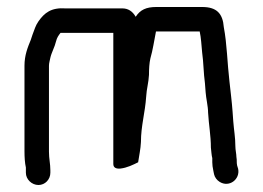

<svg xmlns="http://www.w3.org/2000/svg" viewBox="-20 -505 751 549"><path d="M587 -53V-41C587 -34 588 -26 590 -17L592 -7C594 2 600 10 608 15C635 32 667 8 661 -22L658 -32C657 -37 657 -40 657 -42C657 -47 657 -51 656 -56C656 -65 653 -76 653 -87C653 -112 649 -132 647 -158L645 -186C643 -214 639 -245 636 -273C630 -324 629 -380 620 -427C617 -467 599 -485 558 -485H427C398 -485 381 -477 368 -457C359 -473 346 -481 330 -481H168C126 -484 107 -468 90 -444C81 -431 79 -421 73 -406L68 -391C59 -369 50 -347 50 -317V-73C50 -56 51 -39 54 -26V-11C54 8 71 24 90 24C109 24 124 8 124 -11V-18C124 -37 120 -51 120 -71V-317C120 -325 123 -334 124 -340C127 -354 137 -372 140 -386C143 -398 147 -403 153 -411H304V-36C304 -25 313 -22 324 -23C343 -25 361 -34 375 -41C378 -62 382 -78 383 -99C383 -145 395 -183 398 -229C399 -250 405 -269 406 -291C406 -308 407 -325 410 -338C417 -362 421 -390 426 -415H551C555 -397 556 -376 558 -355C562 -328 562 -295 566 -267L568 -241C569 -225 575 -201 575 -183C577 -148 583 -117 583 -83C584 -75 585 -59 587 -53Z"/></svg>

Font: Electronic
Style: Bd
Weight: 700
Version: Version 1.011